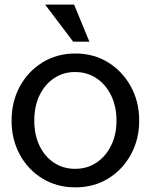

<svg xmlns="http://www.w3.org/2000/svg" viewBox="-20 -795 651 829"><path d="M305 14Q226 14 163.5 -24Q101 -62 65.5 -127.5Q30 -193 30 -274Q30 -356 65.5 -421.5Q101 -487 163.5 -525.5Q226 -564 305 -564Q385 -564 447 -525.5Q509 -487 545 -421.5Q581 -356 581 -274Q581 -193 545 -127.5Q509 -62 447 -24Q385 14 305 14ZM304 -66Q356 -66 396 -92.5Q436 -119 459.5 -166Q483 -213 483 -274Q483 -336 459.5 -383.5Q436 -431 396 -457.5Q356 -484 304 -484Q253 -484 213 -457Q173 -430 150.5 -383Q128 -336 128 -274Q128 -213 150.5 -166Q173 -119 213 -92.5Q253 -66 304 -66ZM296 -615 175 -775H300L366 -615Z"/></svg>

Font: Faculty Glyphic
Style: Regular
Weight: 400
Designer: Koto Studio, Dylan Young
Foundry: Koto Studio
Version: Version 1.004; ttfautohint (v1.8.4.7-5d5b)